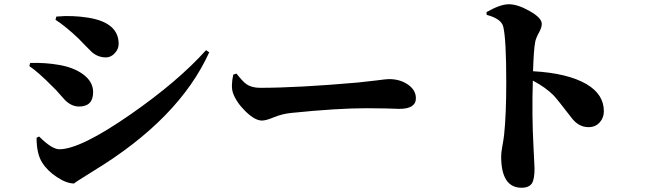

<svg xmlns="http://www.w3.org/2000/svg" viewBox="-20 -826 3040 903"><path d="M349 -645Q289 -702 241 -733L245 -748Q318 -755 394 -743Q538 -720 538 -620Q538 -595 520 -576Q502 -556 478 -556Q441 -556 412 -581Q402 -590 383 -610ZM594 -288Q817 -443 949 -590L964 -580Q822 -267 421 -23Q324 37 329 37Q293 37 248 7Q203 -22 178 -62Q152 -103 152 -178L164 -184Q224 -124 259 -124Q358 -124 594 -288ZM118 -515 122 -530Q193 -532 256 -521Q322 -510 366 -480Q418 -444 418 -393Q418 -325 352 -325Q317 -325 287 -354Q279 -362 260 -384Q242 -405 230 -416Q158 -489 118 -515Z M1092 -480Q1123 -441 1138 -431Q1163 -413 1203 -413Q1381 -413 1664 -438Q1696 -441 1753 -448Q1797 -454 1809 -454Q1862 -454 1899 -428Q1936 -402 1936 -364Q1936 -314 1858 -314Q1841 -314 1794 -316Q1747 -317 1705 -317Q1566 -317 1351 -295Q1308 -291 1267 -274Q1231 -259 1212 -259Q1179 -259 1135 -302Q1092 -344 1076 -388Q1065 -419 1077 -475Z M2268 -769Q2333 -806 2373 -806Q2415 -806 2471 -774Q2528 -742 2528 -714Q2528 -696 2515 -673Q2500 -646 2497 -628Q2490 -592 2487 -491Q2650 -482 2739 -430Q2820 -382 2820 -303Q2820 -272 2801 -251Q2781 -228 2748 -228Q2701 -228 2668 -272Q2598 -363 2583 -378Q2546 -415 2486 -447Q2481 -284 2489 -137L2494 -34Q2494 16 2482 36Q2468 57 2433 57Q2337 57 2337 -91Q2337 -107 2342 -135Q2349 -173 2351 -193Q2361 -287 2361 -439Q2361 -641 2347 -700Q2338 -738 2269 -756Z"/></svg>

Font: Source Han Serif CN Heavy
Style: Regular
Weight: 900
Designer: Ryoko NISHIZUKA  (kana & ideographs); Frank Grießhammer (Latin, Greek & Cyrillic); Wenlong ZHANG  (bopomofo); Sandoll Co
Foundry: Adobe Systems Incorporated
Version: Version 1.000;PS 1;hotconv 16.6.53;makeotf.lib2.5.65590